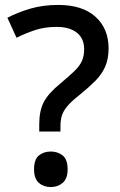

<svg xmlns="http://www.w3.org/2000/svg" viewBox="-20 -744 486 778"><path d="M139 -240Q139 -295 157.5 -330.5Q176 -366 225 -406Q261 -436 282 -456.5Q303 -477 312 -497Q321 -517 321 -545Q321 -588 291.5 -611.5Q262 -635 209 -635Q161 -635 122 -622Q83 -609 47 -591L10 -672Q52 -694 103 -709Q154 -724 216 -724Q314 -724 367 -676Q420 -628 420 -548Q420 -505 406 -473.5Q392 -442 366 -416Q340 -390 303 -360Q270 -334 253.5 -314.5Q237 -295 231 -276.5Q225 -258 225 -231V-211H139ZM118 -58Q118 -98 137.5 -114Q157 -130 186 -130Q214 -130 234 -114Q254 -98 254 -58Q254 -20 234 -3Q214 14 186 14Q157 14 137.5 -3Q118 -20 118 -58Z"/></svg>

Font: Noto Sans Tai Tham Medium
Style: Regular
Weight: 500
Designer: Monotype Design Team 2013. Revised by David WIlliams 2020
Foundry: Monotype Imaging Inc.
Version: Version 2.002; ttfautohint (v1.8.4.7-5d5b)